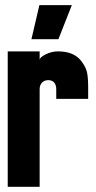

<svg xmlns="http://www.w3.org/2000/svg" viewBox="-20 -720 370 740"><path d="M9.8 0V-522H132.8V-488.8Q132.8 -499 156 -510.5Q179.2 -522 203.1 -522Q265.6 -522 293.9 -483.9Q310.5 -461.9 315.2 -441.9Q319.8 -421.9 319.8 -381.8V-338.9H196.8V-376Q196.8 -392.6 188.7 -401.9Q180.7 -411.1 166 -411.1Q150.9 -411.1 141.8 -401.6Q132.8 -392.1 132.8 -376V0ZM101.1 -568.8 131.8 -700.2H256.8L205.1 -568.8Z"/></svg>

Font: Quaderni
Style: Regular
Weight: 400
Designer: Romain Laurent, Daphné Lejeune, Alexandre D’Hubert
Foundry: ESAD Valence
Version: Version 1.000;FEAKit 1.0